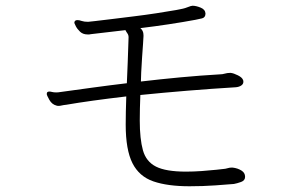

<svg xmlns="http://www.w3.org/2000/svg" viewBox="-20 -669 1040 669"><path d="M791 -85Q808 -83 821 -75Q834 -67 834 -53Q834 -40 820 -35Q806 -30 795 -28Q772 -26 729.5 -23Q687 -20 640 -20Q564 -20 514.5 -37Q465 -54 441.5 -100.5Q418 -147 418 -235Q418 -255 418.5 -280Q419 -305 420 -333Q292 -318 211 -304Q201 -303 195 -301.5Q189 -300 184 -300Q180 -300 177 -301Q161 -305 152 -321Q143 -337 143 -341Q143 -348 147 -349Q149 -350 152 -350Q156 -350 161.5 -348.5Q167 -347 176 -347Q183 -347 188 -348Q246 -356 304.5 -364Q363 -372 422 -379Q424 -417 425 -451.5Q426 -486 427 -509.5Q428 -533 428 -539Q428 -547 424 -552.5Q420 -558 417 -564L297 -550Q294 -549 291 -549Q288 -549 285 -549Q269 -549 259 -558.5Q249 -568 244 -578Q239 -588 239 -589Q239 -599 250 -599Q256 -599 264.5 -596Q273 -593 287 -593Q288 -593 310.5 -595.5Q333 -598 369 -602.5Q405 -607 446 -612Q487 -617 526 -623Q565 -629 593.5 -634Q622 -639 631 -643Q636 -645 645 -648Q647 -648 648.5 -648.5Q650 -649 651 -649Q663 -649 679 -642.5Q695 -636 696 -622Q696 -608 684 -605Q672 -602 661 -600Q618 -592 568.5 -584.5Q519 -577 469 -571Q474 -567 477 -561Q480 -555 480 -546V-543Q480 -539 478.5 -517.5Q477 -496 475 -468Q473 -440 472 -416.5Q471 -393 471 -385Q539 -393 608.5 -399.5Q678 -406 747 -410Q755 -410 763.5 -412.5Q772 -415 781 -415H784Q794 -414 809 -406.5Q824 -399 827 -390Q828 -388 828 -384Q828 -376 820.5 -371Q813 -366 802 -365Q719 -360 633.5 -353Q548 -346 469 -338Q468 -314 467.5 -291Q467 -268 467 -249Q467 -185 478 -145.5Q489 -106 523.5 -88.5Q558 -71 628 -71Q654 -71 682.5 -73Q711 -75 734 -77.5Q757 -80 765 -81Q771 -82 775.5 -83.5Q780 -85 786 -85Z"/></svg>

Font: Moon Stars Kai T HW Light
Style: Regular
Weight: 300
Designer: GuiWonder
Version: Version 1.101